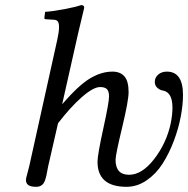

<svg xmlns="http://www.w3.org/2000/svg" viewBox="-20 -718 733 748"><path d="M481 -358.9Q481 -325.7 455.6 -220.2Q430.2 -114.7 430.2 -95.2Q430.2 -37.1 482.9 -37.1Q533.2 -37.1 580.8 -98.6Q628.4 -160.2 645 -236.8Q651.9 -271.5 651.9 -298.8Q651.9 -357.9 615.2 -365.2Q605 -366.2 594 -375Q583 -383.8 583 -398.9Q583 -415.5 596.2 -427.2Q609.4 -439 629.9 -439Q692.9 -439 692.9 -348.1Q692.9 -309.6 684.1 -263.2Q675.3 -216.8 657 -168.5Q638.7 -120.1 613.5 -80.6Q588.4 -41 551.5 -15.6Q514.6 9.8 473.1 9.8Q359.9 9.8 359.9 -87.9Q359.9 -114.3 382.3 -216.6Q404.8 -318.8 404.8 -341.8Q404.8 -363.3 396.2 -371.1Q387.7 -378.9 370.1 -378.9Q343.8 -378.9 299.3 -340.1Q254.9 -301.3 206.1 -237.8L168 -71.8Q166.5 -64.9 164.3 -52.7Q162.1 -40.5 160.6 -33.4Q159.2 -26.4 156 -17.1Q152.8 -7.8 148.9 -2.7Q145 2.4 138.2 6.1Q131.3 9.8 122.1 9.8Q99.1 9.8 90.1 2.9Q81.1 -3.9 81.1 -17.1Q81.1 -21.5 83.3 -30Q85.4 -38.6 89.1 -51.8Q92.8 -64.9 94.2 -71.8L203.1 -563Q210 -593.8 210 -612.8Q210 -628.4 204.8 -634.8Q199.7 -641.1 189 -641.1L158.2 -643.1Q152.8 -643.1 152.8 -647.9L155.8 -671.9Q186.5 -673.8 231.2 -682.4Q275.9 -690.9 295.9 -698.2Q308.1 -698.2 308.1 -688Q298.3 -647.9 283.2 -583L222.2 -312Q286.6 -386.2 330.8 -412.6Q375 -439 418 -439Q448.7 -439 464.8 -420.4Q481 -401.9 481 -358.9Z"/></svg>

Font: Common Serif News
Style: Italic
Weight: 450
Italic angle: -12°
Designer: Philipp H. Poll, Khaled Hosny
Foundry: Stefan Peev, Context Ltd.
Version: Version 1.026